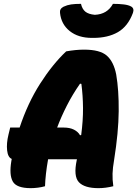

<svg xmlns="http://www.w3.org/2000/svg" viewBox="-20 -968 714 998"><path d="M214 0Q197 5 177 7.5Q157 10 140 10Q66 10 46.5 -24.5Q27 -59 39 -131Q40 -137 41 -142Q21 -150 17 -186.5Q13 -223 24 -268L33 -305H82Q124 -432 188.5 -533Q253 -634 324 -701Q374 -710 417 -710Q500 -710 535.5 -678.5Q571 -647 584 -581Q598 -500 597 -390Q596 -280 573 -136Q566 -96 565 -65.5Q564 -35 569 0Q529 10 492 10Q419 10 390 -21Q361 -52 379 -136L380 -140H230Q223 -101 219 -65.5Q215 -30 214 0ZM311 -305Q343 -305 364.5 -294Q386 -283 396 -265L402 -266Q412 -342 411.5 -406.5Q411 -471 403 -532L396 -533Q357 -477 327.5 -419Q298 -361 277 -305ZM567 -948Q599 -948 623.5 -945Q648 -942 662 -934Q679 -924 671 -901Q645 -831 593 -801Q541 -771 465 -771H458Q387 -771 342.5 -806.5Q298 -842 292 -901Q289 -922 310 -933Q329 -942 349.5 -945Q370 -948 401 -948Q407 -921 423.5 -907.5Q440 -894 473 -891Q538 -894 567 -948Z"/></svg>

Font: Recursive Sn Csl St Blk
Style: Italic
Weight: 900
Italic angle: -15°
Version: Version 1.079;hotconv 1.0.112;makeotfexe 2.5.65598; ttfautoh